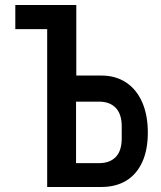

<svg xmlns="http://www.w3.org/2000/svg" viewBox="-20 -745 640 765"><path d="M168 -629H41V-725H284V-444H384Q440.5 -444 482.2 -416.5Q524 -389 546.5 -337.8Q569 -286.5 569 -217Q569 -148 546.8 -99.2Q524.5 -50.5 483 -25.2Q441.5 0 384 0H168ZM465 -194V-241Q465 -290.5 441.2 -315.2Q417.5 -340 375 -340H283V-95H375Q417.5 -95 441.2 -119.5Q465 -144 465 -194Z"/></svg>

Font: JuliaMono
Style: Bold
Weight: 700
Monospace: yes
Designer: cormullion
Foundry: corm
Version: Version 0.055; ttfautohint (v1.8.4)